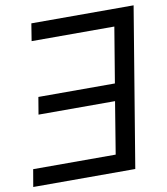

<svg xmlns="http://www.w3.org/2000/svg" viewBox="-85 -797 751 865"><g transform="rotate(-10 290.5 -364.0)"><path d="M584.5 -727.5 463.9 0H-2.9L10.7 -79.1H388.2L427.2 -316.9H77.1L90.3 -395.5H440.4L482.4 -648.4H104L116.7 -727.5Z"/></g></svg>

Font: Inter 28pt
Style: Italic
Weight: 400
Italic angle: -9.3988°
Designer: Rasmus Andersson
Foundry: rsms
Version: Version 4.001;git-66647c0bb